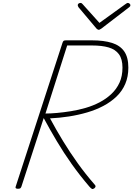

<svg xmlns="http://www.w3.org/2000/svg" viewBox="-20 -1273 909 1309"><path d="M102 14Q93 14 88.5 10.5Q84 7 87 -1L406 -981Q409 -990 413 -994Q417 -998 430 -998H606Q688 -998 743.5 -980.5Q799 -963 827 -922.5Q855 -882 855 -812Q855 -750 834 -701Q813 -652 774.5 -615Q736 -578 685 -551Q634 -524 574 -506.5Q514 -489 450 -479Q386 -469 321 -466Q363 -388 410 -311Q457 -234 510 -160Q563 -86 625 -15Q632 -8 631.5 -2Q631 4 623 11Q613 18 606.5 14.5Q600 11 590 0Q524 -77 469 -154.5Q414 -232 367 -311Q320 -390 278 -468L126 -1Q123 7 118.5 10.5Q114 14 102 14ZM290 -499Q324 -499 369 -503Q414 -507 464 -515Q514 -523 564 -537.5Q614 -552 659 -575.5Q704 -599 739.5 -632.5Q775 -666 795 -710Q815 -754 815 -812Q815 -870 791 -903Q767 -936 721 -949.5Q675 -963 607 -963H438ZM851 -1253Q858 -1253 863.5 -1248Q869 -1243 869 -1238Q869 -1234 867.5 -1231Q866 -1228 861 -1224L671 -1078Q664 -1074 660.5 -1072Q657 -1070 653 -1070Q649 -1070 646 -1072Q643 -1074 638 -1078L515 -1224Q514 -1227 512 -1230.5Q510 -1234 510 -1237Q510 -1245 516 -1249Q522 -1253 529 -1253Q533 -1253 536 -1251.5Q539 -1250 543 -1245L658 -1117L834 -1244Q843 -1250 845.5 -1251.5Q848 -1253 851 -1253Z"/></svg>

Font: Playwrite US Trad Thin
Style: Regular
Weight: 250
Designer: Veronika Burian, José Scaglione
Foundry: TypeTogether
Version: Version 1.003